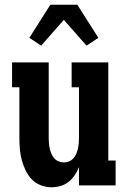

<svg xmlns="http://www.w3.org/2000/svg" viewBox="-20 -784 540 812"><path d="M198 8Q175 8 152.5 -0.5Q130 -9 114 -26Q98 -43 88 -64Q78 -85 72 -107.5Q66 -130 64 -153.5Q62 -177 62 -200V-415H31V-520H186V-200Q186 -189 187 -177.5Q188 -166 190.5 -155Q193 -144 197.5 -133.5Q202 -123 209.5 -114.5Q217 -106 228 -101.5Q239 -97 250 -97Q261 -97 272 -101.5Q283 -106 290.5 -114.5Q298 -123 302.5 -133.5Q307 -144 309.5 -155Q312 -166 313 -177.5Q314 -189 314 -200V-415H283V-520H438V-105H469V0H314V-77Q307 -59 296 -43Q285 -27 270 -15Q255 -3 236 2.5Q217 8 198 8ZM154 -591 104 -624 193 -764H307L396 -624L346 -591L250 -700Z"/></svg>

Font: Iosevka Curly Slab Extrabold
Style: Regular
Weight: 800
Monospace: yes
Designer: Belleve Invis
Foundry: Belleve Invis
Version: Version 22.1.2; ttfautohint (v1.8.4)